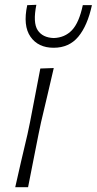

<svg xmlns="http://www.w3.org/2000/svg" viewBox="-20 -780 403 800"><path d="M43.5 0Q56 -56 68 -107.8Q80 -159.5 94.5 -220.5L105 -270.5Q117 -333.5 127.2 -386Q137.5 -438.5 148 -494.5L204 -496.5Q191 -440.5 178.5 -387Q166 -333.5 151 -270.5L140.5 -220.5Q128.5 -159.5 118.2 -107.8Q108 -56 97 0ZM203.5 -581Q139 -581 107 -627Q75 -673 93.5 -758.5L131.5 -760Q116.5 -685.5 137 -654.2Q157.5 -623 204 -621.5Q250 -623 279.8 -654.2Q309.5 -685.5 325 -758.5H363Q344.5 -673 306.2 -627Q268 -581 203.5 -581Z"/></svg>

Font: Commissioner Loud ExtraLight
Style: Italic
Weight: 200
Italic angle: -12°
Designer: Kostas Bartsokas
Foundry: Kostas Bartsokas
Version: Version 1.000; ttfautohint (v1.8.3)